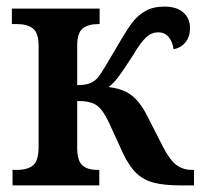

<svg xmlns="http://www.w3.org/2000/svg" viewBox="-20 -562 611 582"><path d="M18 -47H31Q64 -47 80.5 -61Q97 -75 97 -117V-423Q97 -462 80 -475.5Q63 -489 32 -489H16V-536H282V-489H277Q247 -489 230.5 -475.5Q214 -462 214 -425V-304Q237 -304 251 -309Q265 -314 276 -326Q285 -337 300 -362Q315 -387 319 -394L339 -428Q364 -471 380.5 -493Q397 -515 420.5 -528.5Q444 -542 478 -542Q516 -542 536 -524Q556 -506 556 -477Q556 -450 541.5 -433Q527 -416 506 -413Q503 -436 491 -450Q479 -464 460 -464Q439 -464 422 -448Q405 -432 383 -394Q353 -348 339 -329Q325 -310 309 -298Q349 -294 376 -275Q403 -256 425 -213L473 -119Q494 -78 514 -62.5Q534 -47 562 -47H568V0H529Q478 0 447 -8Q416 -16 394 -36.5Q372 -57 353 -97L310 -191Q291 -231 272 -243.5Q253 -256 214 -256V-115Q214 -75 229.5 -61Q245 -47 276 -47H281V0H18Z"/></svg>

Font: Noto Serif NarrowSemiBold
Style: Regular
Weight: 600
Width: 4
Designer: Monotype Design Team
Foundry: Monotype Imaging Inc.
Version: Version 1.001